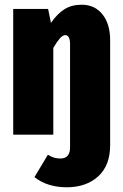

<svg xmlns="http://www.w3.org/2000/svg" viewBox="-20 -571 520 814"><path d="M447 -400V44Q447 131 396 177Q345 223 263 223Q181 223 126 180L183 85Q198 94 209.5 97.5Q221 101 236 101Q277 101 277 54V-383Q277 -422 257 -422Q246 -422 234 -408.5Q222 -395 206 -368V0H36V-533H184L196 -474Q223 -513 253.5 -532Q284 -551 326 -551Q382 -551 414.5 -510Q447 -469 447 -400Z"/></svg>

Font: Fira Sans Extra Condensed ExtraBold
Style: Regular
Weight: 800
Width: 1
Designer: Carrois Corporate & Edenspiekermann AG
Foundry: Carrois Corporate GbR & Edenspiekermann AG
Version: Version 4.203